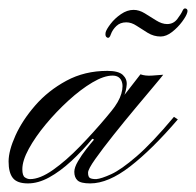

<svg xmlns="http://www.w3.org/2000/svg" viewBox="-62 -427 457 447"><path d="M218 -184Q214 -176 206.5 -170Q199 -164 195.5 -162.5Q192 -161 197 -168Q215 -190 220.5 -209Q226 -228 220.5 -239.5Q215 -251 200 -251Q180 -251 153 -235Q126 -219 97.5 -193Q69 -167 44.5 -137.5Q20 -108 5 -80.5Q-10 -53 -10 -33Q-10 -18 -4 -14Q2 -10 8 -10Q31 -10 61.5 -31.5Q92 -53 124 -86Q156 -119 185 -153.5Q214 -188 235.5 -216Q257 -244 265 -254Q276 -250 291.5 -251Q307 -252 318 -253Q316 -250 297.5 -228Q279 -206 253.5 -175.5Q228 -145 202.5 -113Q177 -81 160 -57Q143 -33 143 -25Q143 -15 147.5 -12.5Q152 -10 162 -10Q174 -11 197 -21.5Q220 -32 256 -63Q292 -94 343 -155Q343 -155 347.5 -152Q352 -149 352 -149Q292 -79 241 -39.5Q190 0 148 0Q126 0 118.5 -7Q111 -14 111 -27Q111 -37 119.5 -51.5Q128 -66 139 -80Q150 -94 157 -102Q157 -102 155 -103Q153 -104 153 -104Q130 -76 104 -52Q78 -28 52.5 -14Q27 0 3 0Q-22 0 -32 -12.5Q-42 -25 -42 -51Q-42 -76 -26 -111.5Q-10 -147 20 -181.5Q50 -216 92.5 -239Q135 -262 188 -262Q214 -262 224 -252.5Q234 -243 233 -230Q232 -217 227 -204Q222 -191 218 -184ZM184 -352Q186 -359 195.5 -371.5Q205 -384 219.5 -394Q234 -404 249 -404Q262 -404 275 -396Q288 -388 301.5 -379.5Q315 -371 327 -371Q342 -371 351 -383Q360 -395 363 -402Q366 -409 371 -407Q376 -405 374 -398Q372 -390 362 -376.5Q352 -363 338.5 -352.5Q325 -342 312 -342Q296 -342 282 -350.5Q268 -359 256 -367Q244 -375 232 -375Q218 -375 209 -366.5Q200 -358 196 -347Q193 -337 187.5 -339.5Q182 -342 184 -352Z"/></svg>

Font: Kapakana
Style: Regular
Weight: 400
Designer: Kousuke Nagai
Version: Version 1.002